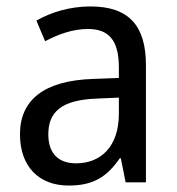

<svg xmlns="http://www.w3.org/2000/svg" viewBox="-20 -566 548 596"><path d="M261 -546C197 -546 138 -528 93 -502L120 -438C162 -460 206 -476 253 -476C316 -476 349 -443 349 -357V-324L269 -321C117 -316 42 -256 42 -149C42 -49 101 10 193 10C270 10 312 -17 352 -75H355L370 0H433V-364C433 -486 380 -546 261 -546ZM281 -260 349 -263V-213C349 -111 293 -59 216 -59C164 -59 130 -87 130 -149C130 -218 170 -256 281 -260Z"/></svg>

Font: Noto Sans Arabic SemCond
Style: Regular
Weight: 400
Width: 4
Designer: Monotype Design Team, Nadine Chahine, Nizar Qandah and Khaled Hosny
Foundry: Monotype Imaging Inc.
Version: Version 2.012